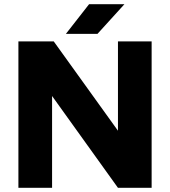

<svg xmlns="http://www.w3.org/2000/svg" viewBox="-20 -898 813 918"><path d="M68 0V-700H237L544 -273V-700H705V0H544L229 -439V0ZM295 -736 406 -878H575L446 -736Z"/></svg>

Font: Figtree ExtraBold
Style: Regular
Weight: 800
Designer: Erik Kennedy
Foundry: Erik Kennedy
Version: Version 2.002